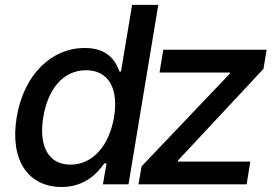

<svg xmlns="http://www.w3.org/2000/svg" viewBox="-20 -747 1118 778"><path d="M229.4 10.7C328.5 10.7 377.5 -50.1 402.7 -84.9H411.6L397 0H500.7L621.4 -727.3H515.3L470.2 -457H464.1C451 -490.8 424.7 -552.6 323.2 -552.6C191.4 -552.6 77.1 -448.5 47.6 -271.7C18.5 -95.2 96.6 10.7 229.4 10.7ZM155.5 -272.7C172.9 -381 232.6 -462.4 328.5 -462.4C421.2 -462.4 460.9 -386.7 442.1 -272.7C422.9 -158 356.9 -79.9 265.3 -79.9C170.5 -79.9 137.1 -163.4 155.5 -272.7ZM541.2 0H979.4L994.3 -92.3H700.3L701.7 -97.3L1047.6 -468L1060.4 -545.5H641.7L626.4 -453.1H912.3L910.9 -448.2L553.6 -72.8Z"/></svg>

Font: Magic Ui Pro Medium
Style: Italic
Weight: 500
Italic angle: -9.39999°
Designer: Stefan Endress, Andreas Faust
Version: Version 1.000;FEAKit 1.0